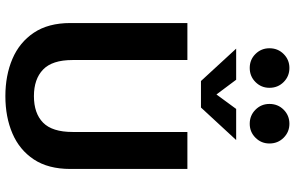

<svg xmlns="http://www.w3.org/2000/svg" viewBox="-220 -918 1150 750"><g transform="rotate(90 355.0 -543.0)"><path d="M355.5 11Q274.5 11 210 -16.5Q145.5 -44 107.8 -100.2Q70 -156.5 70 -243V-700H214.5V-251Q214.5 -172 251.8 -136.2Q289 -100.5 355.5 -100.5Q422.5 -100.5 459 -136.2Q495.5 -172 495.5 -251.5V-700H640V-243Q640 -156.5 602.8 -100.2Q565.5 -44 501.2 -16.5Q437 11 355.5 11ZM527 -890.5 400 -753H296.5L170 -890.5H291.5L349 -813.5L405.5 -890.5ZM245.5 -943.5Q213 -943.5 190.8 -966Q168.5 -988.5 168.5 -1020.5Q168.5 -1053.5 191 -1076Q213.5 -1098.5 245.5 -1098.5Q278 -1098.5 300.5 -1076Q323 -1053.5 323 -1020.5Q323 -988.5 300.5 -966Q278 -943.5 245.5 -943.5ZM463.5 -943.5Q431 -943.5 408.5 -966Q386 -988.5 386 -1020.5Q386 -1053.5 408.5 -1076Q431 -1098.5 463.5 -1098.5Q495.5 -1098.5 518 -1076Q540.5 -1053.5 540.5 -1020.5Q540.5 -988.5 518 -966Q495.5 -943.5 463.5 -943.5Z"/></g></svg>

Font: League Mono SemiBold
Style: Regular
Weight: 600
Width: 6
Designer: Tyler Finck
Foundry: The League of Moveable Type / Tyler Finck
Version: Version 2.300;RELEASE